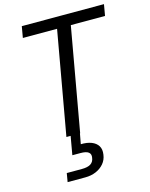

<svg xmlns="http://www.w3.org/2000/svg" viewBox="-138 -787 886 1133"><g transform="rotate(-15 305.0 -220.5)"><path d="M193 0 305 -631H96L108 -700H610L598 -631H389L277 0ZM131 259 140 206H232Q268 206 286.5 194Q305 182 308 157Q312 135 297.5 124Q283 113 249 113H199L220 -7H277L264 63Q302 62 329 72.5Q356 83 369 104Q382 125 377 157Q373 188 353.5 211Q334 234 304.5 246.5Q275 259 239 259Z"/></g></svg>

Font: DM Sans 10pt
Style: Italic
Weight: 400
Italic angle: -10°
Version: Version 4.004;gftools[0.9.30]